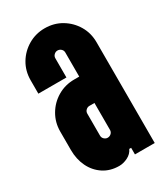

<svg xmlns="http://www.w3.org/2000/svg" viewBox="-180 -792 770 883"><g transform="rotate(-30 205.0 -350.0)"><path d="M187 10Q139 10 103.5 -13.5Q68 -37 49 -76.5Q30 -116 30 -165V-263Q30 -311 53.5 -351Q77 -391 117 -414.5Q157 -438 205 -438H232V-566Q232 -577 224 -584.5Q216 -592 205 -592Q195 -592 187 -584.5Q179 -577 179 -566V-464H30V-535Q30 -584 53.5 -623.5Q77 -663 117 -686.5Q157 -710 205 -710Q254 -710 293.5 -686.5Q333 -663 356.5 -623.5Q380 -584 380 -535V0H275V-35H265Q255 -13 232 -1.5Q209 10 187 10ZM205 -129Q216 -129 224 -136.5Q232 -144 232 -155V-298H205Q195 -298 187 -290.5Q179 -283 179 -272V-155Q179 -144 187 -136.5Q195 -129 205 -129Z"/></g></svg>

Font: Vina Sans
Style: Regular
Weight: 400
Designer: Andree Nguyen
Foundry: Nguyen Type Foundry
Version: Version 1.002; ttfautohint (v1.8.4.7-5d5b);gftools[0.9.28]